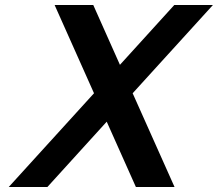

<svg xmlns="http://www.w3.org/2000/svg" viewBox="-20 -750 874 770"><path d="M680 0H525L408 -262L170 0H15L357 -376L199 -730H354L461 -490L679 -730H834L512 -376Z"/></svg>

Font: Miedinger
Style: Bold-Italic
Weight: 700
Italic angle: -13°
Version: Version 001.000